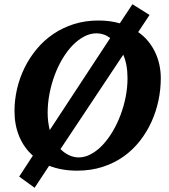

<svg xmlns="http://www.w3.org/2000/svg" viewBox="-20 -783 792 899"><path d="M577.1 -417Q577.1 -449.2 572 -476.8Q566.9 -504.4 557.1 -526.9L263.2 -85Q282.7 -65.4 304.7 -55.7Q326.7 -45.9 348.1 -45.9Q377.4 -45.9 406 -61.3Q434.6 -76.7 460 -103.5Q485.4 -130.4 506.8 -166.3Q528.3 -202.1 543.9 -243.4Q559.6 -284.7 568.4 -329.1Q577.1 -373.5 577.1 -417ZM496.1 -605Q481 -616.2 464.8 -621.6Q448.7 -627 432.1 -627Q402.3 -627 373.8 -611.8Q345.2 -596.7 319.8 -570.6Q294.4 -544.4 272.9 -508.5Q251.5 -472.7 236.1 -431.4Q220.7 -390.1 211.9 -345Q203.1 -299.8 203.1 -254.9Q203.1 -232.4 205.8 -212.4Q208.5 -192.4 212.9 -173.8ZM732.9 -417Q732.9 -365.7 722.2 -313.7Q711.4 -261.7 689.7 -213.6Q668 -165.5 635.3 -123.5Q602.5 -81.5 559.1 -50.5Q515.6 -19.5 460.9 -1.7Q406.2 16.1 340.8 16.1Q304.2 16.1 271.5 10.3Q238.8 4.4 210 -6.8L142.1 96.2L69.8 43.9L133.8 -54.2Q91.8 -91.8 69.8 -144.8Q47.9 -197.8 47.9 -263.2Q47.9 -314.9 59.8 -366.7Q71.8 -418.5 95 -465.6Q118.2 -512.7 151.9 -553.2Q185.5 -593.8 229.2 -623.5Q272.9 -653.3 326.2 -670.2Q379.4 -687 440.9 -687Q468.8 -687 493.7 -683.6Q518.6 -680.2 541 -673.8L600.1 -763.2L680.2 -712.9L627 -632.8Q653.8 -614.3 673.6 -590.1Q693.4 -565.9 706.5 -538.1Q719.7 -510.3 726.3 -479.5Q732.9 -448.7 732.9 -417Z"/></svg>

Font: Charis SIL APac
Style: Bold Italic
Weight: 700
Italic angle: -11°
Foundry: SIL International
Version: Version 5.000